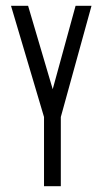

<svg xmlns="http://www.w3.org/2000/svg" viewBox="-20 -643 353 663"><path d="M132 0V-239L18 -623H77L162 -335L241 -623H296L190 -239V0Z"/></svg>

Font: Inconsolata ExtraCondensed Thin
Style: Regular
Weight: 100
Width: 2
Monospace: yes
Designer: Raph Levien, Cyreal, Brenton Simpson
Foundry: Raph Levien, Cyreal, Google
Version: Version 3.100; ttfautohint (v1.8.4.7-5d5b)